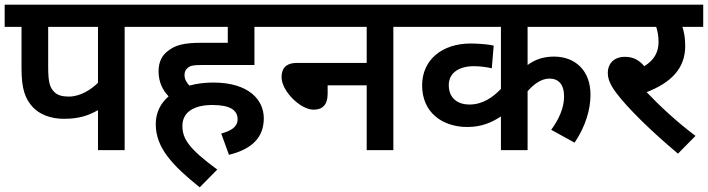

<svg xmlns="http://www.w3.org/2000/svg" viewBox="-20 -642 3027 821"><path d="M513 -527H610V-622H0V-527H72V-350C72 -262 87 -220 121 -183C149 -154 194 -134 253 -134C314 -134 355 -146 399 -171V0H513ZM399 -527V-288C372 -261 325 -229 274 -229C246 -229 225 -235 212 -249C193 -268 186 -289 186 -359V-527Z M926 -71 959 20C1057 -4 1108 -54 1108 -136C1108 -215 1044 -289 892 -289C857 -289 822 -285 790 -276C777 -290 769 -304 769 -321C769 -334 773 -344 783 -352C794 -361 805 -364 843 -364H1068V-527H1166V-622H596V-527H954V-459H841C769 -459 730 -450 698 -424C673 -406 658 -377 658 -337C658 -291 676 -256 701 -230C667 -201 646 -161 646 -111C646 -10 717 65 834 159L909 83C785 -8 760 -50 760 -104C760 -159 804 -193 888 -193C964 -193 996 -171 996 -132C996 -99 967 -82 926 -71Z M1151 -622V-527H1548V-373H1251C1198 -373 1184 -345 1184 -312C1184 -253 1264 -173 1321 -173C1359 -173 1381 -194 1381 -241V-277H1548V0H1662V-527H1759V-622Z M2559 -527V-622H1745V-527H2122V-262C2088 -226 2044 -195 1987 -195C1942 -195 1899 -218 1899 -278C1899 -328 1939 -359 2007 -359C2032 -359 2063 -355 2083 -350L2091 -447C2071 -452 2027 -456 1993 -456C1870 -456 1785 -386 1785 -277C1785 -159 1874 -99 1978 -99C2039 -99 2082 -118 2122 -144V0H2236V-252C2263 -283 2296 -306 2329 -306C2367 -306 2392 -283 2392 -229C2392 -179 2368 -129 2337 -87L2437 -32C2485 -103 2505 -176 2505 -237C2505 -340 2440 -400 2349 -400C2305 -400 2268 -388 2236 -364V-527Z M2954 -61C2876 -119 2800 -190 2745 -248C2846 -287 2910 -347 2910 -445C2910 -480 2905 -506 2898 -527H2987V-622H2545V-527H2786C2792 -509 2796 -487 2796 -462C2796 -418 2776 -384 2735 -359C2713 -385 2687 -399 2653 -399C2599 -399 2579 -363 2579 -332C2579 -309 2585 -285 2615 -245C2662 -182 2761 -84 2879 15Z"/></svg>

Font: Noto Sans SemiBold
Style: Italic
Weight: 600
Italic angle: -12°
Designer: Monotype Design Team
Foundry: Monotype Imaging Inc.
Version: Version 2.013